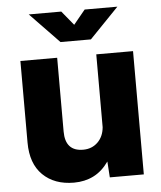

<svg xmlns="http://www.w3.org/2000/svg" viewBox="-55 -842 754 900"><g transform="rotate(-5 321.5 -392.0)"><path d="M257 10Q165 10 110.5 -43.5Q56 -97 56 -196V-580H229V-233Q229 -140 313 -140Q354 -140 381.5 -166.5Q409 -193 413 -237V-580H586V0H426L421 -75Q390 -31 349 -10.5Q308 10 257 10ZM251 -652 114 -794H267L322 -727L377 -794H531L394 -652Z"/></g></svg>

Font: BDO Grotesk ExtraBold
Style: Regular
Weight: 800
Designer: Deni Anggara
Foundry: Lokal Container
Version: Version 2.000